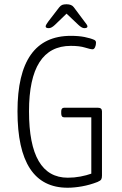

<svg xmlns="http://www.w3.org/2000/svg" viewBox="-20 -874 570 900"><path d="M297 6Q62 6 62 -352Q62 -706 312 -706Q349 -706 376.5 -700.5Q404 -695 422 -687Q430 -683 430 -674Q430 -662 425.5 -652.5Q421 -643 414 -643Q404 -643 378.5 -651Q353 -659 312 -659Q116 -659 116 -352Q116 -41 298 -41Q328 -41 357 -46.5Q386 -52 408 -60V-324H281Q267 -324 267 -342V-352Q267 -369 281 -369H439Q458 -369 458 -352V-51Q458 -39 454.5 -33Q451 -27 437 -21Q401 -7 364.5 -0.5Q328 6 297 6ZM209 -742Q194 -742 194 -750Q194 -755 198.5 -761.5Q203 -768 207 -774L257 -839Q264 -848 271.5 -851Q279 -854 292 -854Q316 -854 326 -840L376 -773Q381 -767 385.5 -760.5Q390 -754 390 -750Q390 -742 375 -742Q364 -742 348 -757L292 -810L237 -757Q221 -742 209 -742Z"/></svg>

Font: Asap Condensed ExtraLight
Style: Regular
Weight: 200
Width: 3
Designer: Pablo Cosgaya
Foundry: Omnibus-Type
Version: Version 3.001; ttfautohint (v1.8.4.7-5d5b)